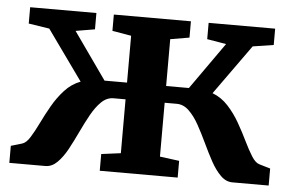

<svg xmlns="http://www.w3.org/2000/svg" viewBox="-44 -618 1033 680"><g transform="rotate(5 472.5 -278.0)"><path d="M11.5 0V-60.5L50.5 -72Q65 -76 78.5 -97.5Q92 -119 106.8 -149.5Q121.5 -180 139.8 -212Q158 -244 182 -270.2Q206 -296.5 238 -308.5L111 -486L37 -497.5V-555.5H272.5V-497.5L204.5 -486L322 -319.5H402V-486L334.5 -497.5V-555.5H608.5V-497.5L541 -486V-319.5H622L739.5 -486L671.5 -497.5V-555.5H908V-497.5L834 -486L707 -308.5Q739 -296.5 763 -270.2Q787 -244 805.2 -212Q823.5 -180 838.2 -149.5Q853 -119 866.5 -97.5Q880 -76 894.5 -72L933.5 -60.5V0H804.5Q781.5 0 762.5 -18.8Q743.5 -37.5 727.2 -67.2Q711 -97 695.5 -130Q680 -163 663.5 -192.8Q647 -222.5 627.5 -241.2Q608 -260 584 -260H541V-68.5L610 -59.5V0H333V-59.5L402 -68.5V-260H359.5Q335.5 -260 316.2 -241.2Q297 -222.5 280.5 -192.8Q264 -163 248.5 -130Q233 -97 216.8 -67.2Q200.5 -37.5 181.5 -18.8Q162.5 0 139.5 0Z"/></g></svg>

Font: Merriweather
Style: Bold
Weight: 700
Designer: Eben Sorkin
Foundry: Eben Sorkin
Version: Version 2.100; ttfautohint (v1.7.19-72a1) -l 8 -r 50 -G 200 